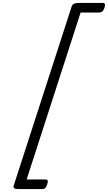

<svg xmlns="http://www.w3.org/2000/svg" viewBox="-20 -1210 734 1305"><path d="M690 -1157Q684 -1140 676 -1132.5Q668 -1125 656 -1125H528L161 10H290Q301 10 304 17Q307 24 301 43Q295 60 288 67.5Q281 75 269 75H102Q66 75 73 52L467 -1166Q475 -1190 510 -1190H678Q689 -1190 692.5 -1183Q696 -1176 690 -1157Z"/></svg>

Font: Playwrite CU Light
Style: Regular
Weight: 300
Designer: Veronika Burian, José Scaglione
Foundry: TypeTogether
Version: Version 1.002